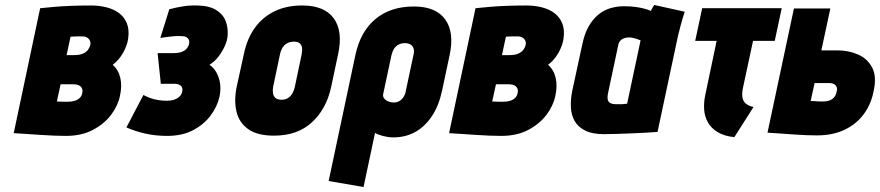

<svg xmlns="http://www.w3.org/2000/svg" viewBox="-20 -534 3529 770"><path d="M432 -274Q457 -293 473.5 -322Q490 -351 494 -379Q499 -415 489 -440Q479 -465 458 -481Q437 -497 407.5 -504.5Q378 -512 345 -512Q301 -512 263.5 -510.5Q226 -509 198.5 -506.5Q171 -504 156 -502.5Q141 -501 141 -501L35 0Q35 0 50.5 1Q66 2 90 3.5Q114 5 142.5 7Q171 9 198 10Q225 11 244 11Q307 11 352.5 -13Q398 -37 425.5 -73.5Q453 -110 461 -149Q470 -189 462.5 -221.5Q455 -254 432 -274ZM312 -388Q319 -388 325 -385.5Q331 -383 335.5 -378.5Q340 -374 342 -367.5Q344 -361 342 -353Q340 -344 333 -334.5Q326 -325 312.5 -319Q299 -313 278 -313H247L263 -387Q269 -387 275.5 -387.5Q282 -388 288 -388Q294 -388 300 -388Q306 -388 312 -388ZM253 -126Q249 -126 244 -126Q239 -126 233 -126Q227 -126 220.5 -126.5Q214 -127 208 -127L223 -196H274Q283 -196 290.5 -194Q298 -192 303 -187.5Q308 -183 310 -176.5Q312 -170 310 -161Q308 -149 299.5 -141Q291 -133 279 -129.5Q267 -126 253 -126Z M623 -382Q638 -384 652 -386Q666 -388 680.5 -389Q695 -390 710 -389Q717 -389 723 -387Q729 -385 733 -381Q737 -377 738.5 -371Q740 -365 738 -357Q736 -348 729 -339.5Q722 -331 709 -326Q696 -321 675 -321H612L625 -198H680Q689 -198 696 -195.5Q703 -193 707 -188Q711 -183 711.5 -176.5Q712 -170 710 -163Q707 -153 698.5 -145.5Q690 -138 678 -134Q666 -130 650 -130Q630 -130 612.5 -133Q595 -136 581 -141.5Q567 -147 555 -153L487 -23Q523 -7 564 2Q605 11 651 11Q711 11 754.5 -12Q798 -35 824.5 -70.5Q851 -106 860 -145Q869 -187 857 -222.5Q845 -258 820 -274Q841 -287 856.5 -307.5Q872 -328 882 -350.5Q892 -373 893 -393Q895 -423 885 -449.5Q875 -476 847.5 -493.5Q820 -511 771 -512Q744 -513 717 -509Q690 -505 659 -497Z M1308 -185 1336 -317Q1356 -409 1318.5 -460.5Q1281 -512 1192 -512Q1129 -512 1081.5 -489Q1034 -466 1002.5 -423Q971 -380 958 -317L929 -185Q918 -130 928.5 -86Q939 -42 975.5 -16Q1012 10 1079 10Q1173 10 1231 -43.5Q1289 -97 1308 -185ZM1190 -317 1162 -184Q1159 -170 1152 -158.5Q1145 -147 1134.5 -140.5Q1124 -134 1109 -134Q1093 -134 1085 -141Q1077 -148 1075 -159.5Q1073 -171 1075 -184L1103 -317Q1107 -334 1114.5 -345Q1122 -356 1133.5 -361.5Q1145 -367 1159 -367Q1173 -367 1181 -361Q1189 -355 1191 -344Q1193 -333 1190 -317Z M1753 -171 1783 -312Q1803 -404 1765.5 -456Q1728 -508 1640 -508Q1546 -508 1485.5 -457.5Q1425 -407 1405 -312L1298 192L1438 216L1484 -1Q1491 3 1499 6Q1507 9 1516.5 11.5Q1526 14 1536.5 15.5Q1547 17 1557 17Q1606 17 1645 -4.5Q1684 -26 1712 -68Q1740 -110 1753 -171ZM1638 -313 1608 -172Q1606 -157 1599 -146Q1592 -135 1582 -129Q1572 -123 1559 -123Q1552 -123 1544 -125Q1536 -127 1529 -131.5Q1522 -136 1518.5 -142.5Q1515 -149 1517 -158L1550 -313Q1554 -329 1561 -339.5Q1568 -350 1579 -355.5Q1590 -361 1604 -361Q1618 -361 1627 -355Q1636 -349 1639 -338.5Q1642 -328 1638 -313Z M2178 -274Q2203 -293 2219.5 -322Q2236 -351 2240 -379Q2245 -415 2235 -440Q2225 -465 2204 -481Q2183 -497 2153.5 -504.5Q2124 -512 2091 -512Q2047 -512 2009.5 -510.5Q1972 -509 1944.5 -506.5Q1917 -504 1902 -502.5Q1887 -501 1887 -501L1781 0Q1781 0 1796.5 1Q1812 2 1836 3.5Q1860 5 1888.5 7Q1917 9 1944 10Q1971 11 1990 11Q2053 11 2098.5 -13Q2144 -37 2171.5 -73.5Q2199 -110 2207 -149Q2216 -189 2208.5 -221.5Q2201 -254 2178 -274ZM2058 -388Q2065 -388 2071 -385.5Q2077 -383 2081.5 -378.5Q2086 -374 2088 -367.5Q2090 -361 2088 -353Q2086 -344 2079 -334.5Q2072 -325 2058.5 -319Q2045 -313 2024 -313H1993L2009 -387Q2015 -387 2021.5 -387.5Q2028 -388 2034 -388Q2040 -388 2046 -388Q2052 -388 2058 -388ZM1999 -126Q1995 -126 1990 -126Q1985 -126 1979 -126Q1973 -126 1966.5 -126.5Q1960 -127 1954 -127L1969 -196H2020Q2029 -196 2036.5 -194Q2044 -192 2049 -187.5Q2054 -183 2056 -176.5Q2058 -170 2056 -161Q2054 -149 2045.5 -141Q2037 -133 2025 -129.5Q2013 -126 1999 -126Z M2726 -487 2604 -514Q2598 -506 2594 -498Q2590 -490 2590 -490Q2585 -493 2570.5 -497.5Q2556 -502 2533.5 -505.5Q2511 -509 2483 -509Q2455 -509 2429 -501.5Q2403 -494 2380.5 -476Q2358 -458 2341 -428.5Q2324 -399 2315 -355L2275 -170Q2268 -135 2269.5 -103.5Q2271 -72 2285 -48Q2299 -24 2327.5 -10Q2356 4 2402 4Q2425 4 2453.5 3Q2482 2 2511 1Q2540 0 2564 -1.5Q2588 -3 2602.5 -4Q2617 -5 2617 -5L2699 -390Q2703 -407 2709.5 -431.5Q2716 -456 2726 -487ZM2419 -163 2459 -351Q2461 -363 2466.5 -369.5Q2472 -376 2479 -379Q2486 -382 2492.5 -383Q2499 -384 2503 -384Q2508 -384 2514 -383Q2520 -382 2526.5 -380Q2533 -378 2539 -376Q2545 -374 2549 -372L2495 -118Q2489 -118 2483.5 -117Q2478 -116 2472.5 -116Q2467 -116 2462 -116Q2457 -116 2451 -116Q2438 -116 2429 -120Q2420 -124 2417.5 -134Q2415 -144 2419 -163Z M2959 -179 3000 -370H3087L3115 -501H2796L2768 -370H2854L2808 -151Q2802 -122 2804 -94Q2806 -66 2819.5 -42.5Q2833 -19 2859 -3.5Q2885 12 2925 16L3002 -105Q2982 -109 2971 -118.5Q2960 -128 2957.5 -143.5Q2955 -159 2959 -179Z M3338 -332H3274L3310 -500H3164L3058 -2Q3058 -2 3072.5 -1Q3087 0 3110 1.5Q3133 3 3159.5 5Q3186 7 3211 8Q3236 9 3255 9Q3320 9 3367 -13.5Q3414 -36 3443.5 -75.5Q3473 -115 3483 -166Q3497 -226 3478 -262.5Q3459 -299 3421 -315.5Q3383 -332 3338 -332ZM3281 -127Q3277 -127 3271 -127Q3265 -127 3258.5 -127.5Q3252 -128 3245 -128.5Q3238 -129 3231 -129L3247 -201H3304Q3313 -201 3319.5 -199Q3326 -197 3330.5 -192.5Q3335 -188 3336.5 -181.5Q3338 -175 3335 -165Q3332 -151 3324 -142.5Q3316 -134 3305 -130.5Q3294 -127 3281 -127Z"/></svg>

Font: Advent Pro ExtraBold
Style: Italic
Weight: 800
Italic angle: -12°
Version: Version 3.000